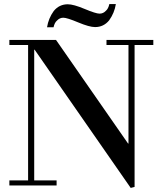

<svg xmlns="http://www.w3.org/2000/svg" viewBox="-20 -911 799 943"><path d="M118 -25V-690H26V-715H255L609 -206H611V-690H503V-715H733V-690H641V7L622 12L150 -667H148V-25H258V0H26V-25ZM243 -777H211Q218 -821 244 -857Q271 -890 313 -890Q341 -890 396 -867Q451 -844 469 -844Q487 -844 500 -858Q512 -868 517 -891H549Q542 -847 516 -811Q489 -778 447 -778Q419 -778 364 -801Q309 -824 291 -824Q273 -824 260 -810Q248 -800 243 -777Z"/></svg>

Font: Bailleul Roman
Style: Roman
Weight: 400
Version: Version 1